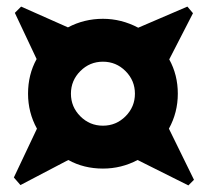

<svg xmlns="http://www.w3.org/2000/svg" viewBox="-20 -615 640 582"><path d="M292 -104Q234 -104 187 -130L42 -54L22 -77L92 -225Q65 -274 65 -331Q65 -389 91 -436L25 -576L44 -595L186 -532Q235 -558 292 -558Q348 -558 399 -531L548 -595L565 -575L493 -435Q519 -388 519 -331Q519 -274 492 -225L568 -70L551 -53L397 -130Q348 -104 292 -104ZM292 -234Q332 -234 360.5 -262.5Q389 -291 389 -331Q389 -371 360.5 -399.5Q332 -428 292 -428Q252 -428 223.5 -399.5Q195 -371 195 -331Q195 -291 223.5 -262.5Q252 -234 292 -234Z"/></svg>

Font: Tiejili SC
Style: Regular
Weight: 400
Designer: Buernia
Foundry: Ershou Xiaoxi Press
Version: Version 1.100